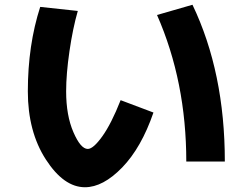

<svg xmlns="http://www.w3.org/2000/svg" viewBox="-20 -734 1040 807"><path d="M640 -671 789 -714Q925 -430 925 -55H763Q763 -391 640 -671ZM307 -688Q286 -615 272 -519Q258 -423 258 -350Q258 -249 288.5 -178.5Q319 -108 349 -108Q372 -108 410 -161Q448 -214 487 -313L625 -261Q574 -113 493.5 -30Q413 53 337 53Q248 53 172.5 -64Q97 -181 97 -350Q97 -544 149 -705Z"/></svg>

Font: M PLUS 1p ExtraBold
Style: Regular
Weight: 800
Version: Version 1.062